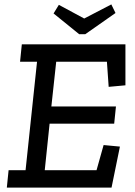

<svg xmlns="http://www.w3.org/2000/svg" viewBox="-20 -851 612 871"><path d="M223 -790 247 -829 362 -767 485 -831 504 -792 367 -696H339ZM486 0H11L19 -79H96L148 -571H71L79 -650H549V-464L473 -457L465 -571H235L213 -368H506L498 -290H205L183 -79H418L450 -193L524 -186Z"/></svg>

Font: Zilla Slab Medium
Style: Regular
Weight: 500
Designer: Typotheque.com
Foundry: Typotheque type foundry
Version: Version 1.1; 2017